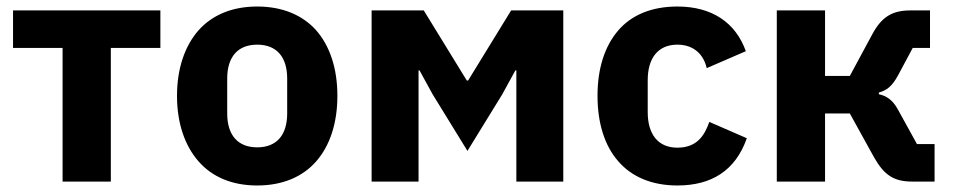

<svg xmlns="http://www.w3.org/2000/svg" viewBox="-20 -557 2925 589"><path d="M172 -410H20V-525H472V-410H320V0H172Z M769 12C692 12 631 -14 589 -62C547 -110 523 -179 523 -263C523 -347 547 -416 589 -464C631 -511 692 -537 769 -537C846 -537 908 -511 950 -464C992 -416 1015 -347 1015 -263C1015 -179 992 -110 950 -62C908 -14 846 12 769 12ZM769 -105C828 -105 861 -142 861 -209V-316C861 -383 828 -420 769 -420C710 -420 677 -383 677 -316V-209C677 -142 710 -105 769 -105Z M1120 -525H1280L1412 -310H1416L1548 -525H1708V0H1564V-341H1561L1521 -268L1414 -94L1307 -268L1267 -341H1264V0H1120Z M2058 12C1979 12 1917 -15 1876 -63C1835 -110 1813 -179 1813 -263C1813 -347 1835 -415 1876 -463C1917 -511 1979 -537 2058 -537C2165 -537 2237 -487 2268 -400L2148 -348C2139 -388 2110 -420 2058 -420C1998 -420 1967 -378 1967 -311V-213C1967 -146 1998 -104 2058 -104C2117 -104 2141 -140 2156 -183L2271 -133C2236 -33 2162 12 2058 12Z M2363 -525H2511V-324H2587L2656 -452C2684 -504 2716 -525 2772 -525H2833V-410H2780L2735 -326C2716 -291 2700 -280 2676 -273V-268C2699 -263 2718 -251 2734 -222L2793 -115H2847V0H2778C2722 0 2692 -20 2661 -75L2587 -209H2511V0H2363Z"/></svg>

Font: Plexus Sans Bold
Style: Regular
Weight: 700
Version: Version 2.001;PS 002.001;hotconv 1.0.70;makeotf.lib2.5.58329